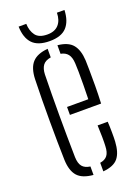

<svg xmlns="http://www.w3.org/2000/svg" viewBox="-144 -807 630 874"><g transform="rotate(-20 171.0 -370.5)"><path d="M51 -103.5Q50 -145 49.2 -193Q48.5 -241 48.5 -292.5Q48.5 -344 49 -395.5Q49.5 -447 51 -495.5Q53 -549 76.8 -575Q100.5 -601 152 -605.5V-564Q124.5 -559.5 113 -543.5Q101.5 -527.5 100.5 -500Q99.5 -454 99 -405Q98.5 -356 98.5 -305.2Q98.5 -254.5 99 -202.8Q99.5 -151 100.5 -99.5Q101.5 -68.5 113.8 -53.8Q126 -39 152 -35.5V5.5Q99 1 76 -25Q53 -51 51 -103.5ZM199.5 5.5V-36Q224 -40 235.2 -54.8Q246.5 -69.5 247.5 -99.5Q248.5 -114.5 248.2 -143.5Q248 -172.5 246.5 -200H295.5Q297 -178.5 297.2 -149Q297.5 -119.5 296.5 -103.5Q293.5 -51 272.2 -25Q251 1 199.5 5.5ZM144.5 -288V-326.5H247.5Q248.5 -360.5 248.8 -396Q249 -431.5 248.8 -459.8Q248.5 -488 247.5 -500Q246 -530 234 -545Q222 -560 199.5 -564V-605.5Q250.5 -600.5 272.2 -573.8Q294 -547 296.5 -496.5Q297 -485.5 297.5 -451.2Q298 -417 297.8 -372.8Q297.5 -328.5 295.5 -288ZM174 -635Q117 -635 90.5 -663Q64 -691 62.5 -745.5H99.5Q100.5 -711.5 117 -689.2Q133.5 -667 174 -667Q210 -667 228.8 -688Q247.5 -709 248 -745.5H284.5Q282.5 -691.5 256.2 -663.2Q230 -635 174 -635Z"/></g></svg>

Font: Big Shoulders Stencil Text ExtraLight
Style: Regular
Weight: 250
Version: Version 2.001